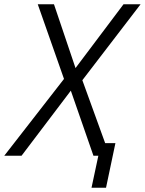

<svg xmlns="http://www.w3.org/2000/svg" viewBox="-31 -730 679 900"><path d="M-11 0 269 -360 146 -710H222L323 -411L548 -710H628L355 -354L462 -59H510L466 150H398L430 0H407L301 -305L70 0Z"/></svg>

Font: Geist Mono Light
Style: Italic
Weight: 300
Italic angle: -12°
Monospace: yes
Designer: Basement.studio, Andrés Briganti, Mateo Zaragoza
Foundry: Basement.studio, Vercel, Andrés Briganti, Guido Ferreyra, Mateo Zaragoza
Version: Version 1.500; ttfautohint (v1.8.4.7-5d5b)